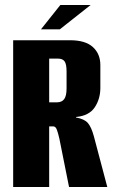

<svg xmlns="http://www.w3.org/2000/svg" viewBox="-20 -753 462 773"><path d="M33 0V-591H262Q324 -591 354 -563.5Q384 -536 384 -491V-399Q384 -355 361.5 -321Q339 -287 286 -282V-280Q320 -274 334 -257.5Q348 -241 358 -204L412 0H258L219 -195Q214 -217 209 -230.5Q204 -244 195 -244H178V0ZM178 -341H209Q229 -341 238.5 -354Q248 -367 248 -397V-465Q248 -495 240 -506Q232 -517 214 -517H178ZM145 -635 223 -733H345L221 -635Z"/></svg>

Font: Alumni Sans ExtraBold
Style: Regular
Weight: 800
Designer: Robert E. Leuschke
Foundry: Robert E. Leuschke
Version: Version 1.018